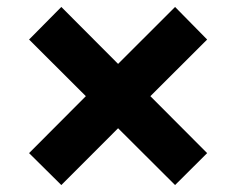

<svg xmlns="http://www.w3.org/2000/svg" viewBox="-20 -570 687 558"><path d="M582 -125 488.8 -32.2 323.2 -197.3 158.2 -32.2 64.5 -125 229.5 -290.5 64.5 -455.1 158.2 -549.8 323.2 -384.3 488.8 -549.8 582 -455.1 417 -290.5Z"/></svg>

Font: Inter Tight Stencil
Style: Bold
Weight: 700
Designer: Rasmus Andersson
Foundry: rsms
Version: Version 3.004;Glyphs 3.1.2 (3151)